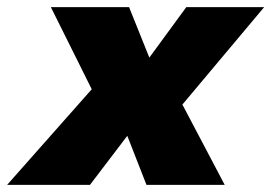

<svg xmlns="http://www.w3.org/2000/svg" viewBox="-82 -520 763 540"><path d="M661 -500 431 -226 550 0H330L276 -138L171 0H-62L176 -269L61 -500H281L338 -358L442 -500Z"/></svg>

Font: Prodigy Sans ExtraBold
Style: Italic
Weight: 800
Italic angle: -13°
Designer: Wei Huang
Foundry: Wei Huang
Version: Version 1.003; ttfautohint (v1.8.3)